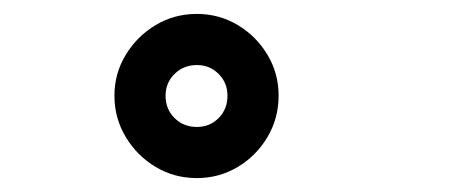

<svg xmlns="http://www.w3.org/2000/svg" viewBox="-20 -751 659 276"><path d="M263 -495Q230.5 -495 203.8 -511Q177 -527 160.8 -554Q144.5 -581 144.5 -613.5Q144.5 -645.5 160.8 -672.2Q177 -699 203.8 -715Q230.5 -731 263 -731Q295 -731 321.8 -715Q348.5 -699 364.5 -672.2Q380.5 -645.5 380.5 -613.5Q380.5 -581 364.5 -554Q348.5 -527 321.8 -511Q295 -495 263 -495ZM263 -568.5Q281.5 -568.5 294.2 -581.2Q307 -594 307 -613.5Q307 -632 294.2 -644.8Q281.5 -657.5 263 -657.5Q244 -657.5 231 -644.8Q218 -632 218 -613.5Q218 -594 231 -581.2Q244 -568.5 263 -568.5Z"/></svg>

Font: Sono ExtraLight Monospace SemiBold
Style: Regular
Weight: 600
Version: Version 2.112